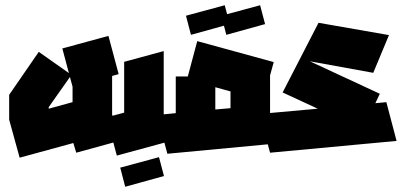

<svg xmlns="http://www.w3.org/2000/svg" viewBox="-20 -587 1549 733"><path d="M55 15 15 -130V-225L128 -389L243 -308L218 -402L394 -450L433 -304L408 -297V-150L435 -49L271 -4L260 -41ZM257 -256 247 -293 166 -178V-172L257 -197Z M426 7 387 -139 454 -157V-351L605 -392V-150L632 -49ZM458 126 439 53 587 13 606 85Z M619 0 579 -148 651 -155V-295H697L733 -430L1025 -350L1011 -299V-83L1023 -38ZM802 -254V-169L860 -174V-238ZM844 -454 825 -527 973 -567 992 -495ZM709 -454 690 -527 838 -567 857 -495Z M1011 -4 971 -152 1193 -172 1059 -234 1196 -500 1465 -453 1405 -309 1163 -353 1430 -229 1413 -193 1455 -197 1494 -49Z"/></svg>

Font: Blaka Ink
Style: Regular
Weight: 400
Designer: Mohamed Gaber
Foundry: Kief Type Foundry
Version: Version 1.003; ttfautohint (v1.8.4.7-5d5b)